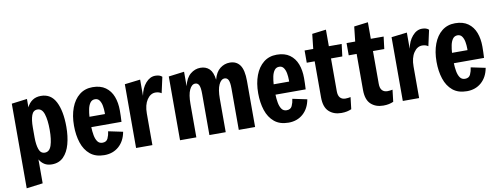

<svg xmlns="http://www.w3.org/2000/svg" viewBox="-69 -1077 4216 1622"><g transform="rotate(-10 2039.5 -265.5)"><path d="M50 175V-551L183 -568V-496Q199 -531 229 -552Q259 -573 303 -573Q389 -573 429.5 -493.5Q470 -414 470 -279Q470 -197 452 -131Q434 -65 395.5 -26Q357 13 296 13Q257 13 231 -4Q205 -21 190 -48V157ZM254 -95Q294 -95 310.5 -145Q327 -195 327 -278Q327 -362 310.5 -413.5Q294 -465 254 -465Q218 -465 204 -426Q190 -387 190 -322V-237Q190 -174 204 -134.5Q218 -95 254 -95Z M746 13Q671 13 624.5 -25.5Q578 -64 556.5 -129.5Q535 -195 535 -276Q535 -362 560 -428.5Q585 -495 632 -532.5Q679 -570 745 -570Q813 -570 856 -539Q899 -508 919 -455.5Q939 -403 939 -336Q939 -290 936 -239H677Q678 -204 684 -170Q690 -136 705 -114.5Q720 -93 748 -93Q782 -93 794.5 -120Q807 -147 811 -180L935 -154Q921 -76 870.5 -31.5Q820 13 746 13ZM677 -328H810V-342Q810 -370 805 -398.5Q800 -427 786.5 -446.5Q773 -466 748 -466Q722 -466 707 -445.5Q692 -425 685.5 -393Q679 -361 677 -328Z M1019 0V-547L1153 -563V-424Q1165 -489 1201.5 -531Q1238 -573 1284 -573Q1323 -573 1342 -554L1312 -418Q1291 -433 1261 -433Q1218 -433 1188.5 -389Q1159 -345 1159 -271V0Z M1396 0V-547L1530 -564V-440Q1546 -509 1585 -541Q1624 -573 1671 -573Q1718 -573 1747.5 -544.5Q1777 -516 1785 -451Q1802 -515 1839.5 -544Q1877 -573 1923 -573Q1980 -573 2010 -531Q2040 -489 2040 -394V0H1900V-354Q1900 -407 1889.5 -428Q1879 -449 1857 -449Q1827 -449 1807.5 -407.5Q1788 -366 1788 -287V0H1648V-354Q1648 -407 1637.5 -428Q1627 -449 1605 -449Q1575 -449 1555.5 -407.5Q1536 -366 1536 -287V0Z M2326 13Q2251 13 2204.5 -25.5Q2158 -64 2136.5 -129.5Q2115 -195 2115 -276Q2115 -362 2140 -428.5Q2165 -495 2212 -532.5Q2259 -570 2325 -570Q2393 -570 2436 -539Q2479 -508 2499 -455.5Q2519 -403 2519 -336Q2519 -290 2516 -239H2257Q2258 -204 2264 -170Q2270 -136 2285 -114.5Q2300 -93 2328 -93Q2362 -93 2374.5 -120Q2387 -147 2391 -180L2515 -154Q2501 -76 2450.5 -31.5Q2400 13 2326 13ZM2257 -328H2390V-342Q2390 -370 2385 -398.5Q2380 -427 2366.5 -446.5Q2353 -466 2328 -466Q2302 -466 2287 -445.5Q2272 -425 2265.5 -393Q2259 -361 2257 -328Z M2779 10Q2714 10 2673 -28Q2632 -66 2632 -150V-459H2564V-564H2638L2652 -691L2772 -706V-564H2882L2869 -459H2772V-178Q2772 -140 2788.5 -122Q2805 -104 2834 -104Q2847 -104 2857 -105.5Q2867 -107 2878 -109L2866 -7Q2848 1 2827 5.5Q2806 10 2779 10Z M3139 10Q3074 10 3033 -28Q2992 -66 2992 -150V-459H2924V-564H2998L3012 -691L3132 -706V-564H3242L3229 -459H3132V-178Q3132 -140 3148.5 -122Q3165 -104 3194 -104Q3207 -104 3217 -105.5Q3227 -107 3238 -109L3226 -7Q3208 1 3187 5.5Q3166 10 3139 10Z M3307 0V-547L3441 -563V-424Q3453 -489 3489.5 -531Q3526 -573 3572 -573Q3611 -573 3630 -554L3600 -418Q3579 -433 3549 -433Q3506 -433 3476.5 -389Q3447 -345 3447 -271V0Z M3856 13Q3781 13 3734.5 -25.5Q3688 -64 3666.5 -129.5Q3645 -195 3645 -276Q3645 -362 3670 -428.5Q3695 -495 3742 -532.5Q3789 -570 3855 -570Q3923 -570 3966 -539Q4009 -508 4029 -455.5Q4049 -403 4049 -336Q4049 -290 4046 -239H3787Q3788 -204 3794 -170Q3800 -136 3815 -114.5Q3830 -93 3858 -93Q3892 -93 3904.5 -120Q3917 -147 3921 -180L4045 -154Q4031 -76 3980.5 -31.5Q3930 13 3856 13ZM3787 -328H3920V-342Q3920 -370 3915 -398.5Q3910 -427 3896.5 -446.5Q3883 -466 3858 -466Q3832 -466 3817 -445.5Q3802 -425 3795.5 -393Q3789 -361 3787 -328Z"/></g></svg>

Font: Freeman
Style: Regular
Weight: 400
Designer: Vernon Adams, Aoife Mooney, Rodrigo Fuenzalida
Foundry: Rodrigo Fuenzalida
Version: Version 1.000; ttfautohint (v1.8.4.7-5d5b)